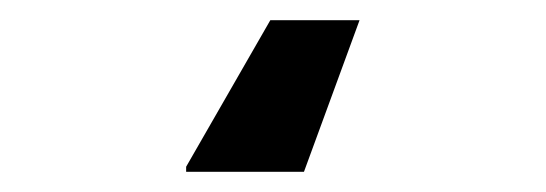

<svg xmlns="http://www.w3.org/2000/svg" viewBox="-20 -20 540 190"><path d="M280.8 150 335.8 0H247.5L164.2 145V150Z"/></svg>

Font: Familjen Grotesk SemiBold
Style: Regular
Weight: 600
Designer: Anders Wikstroem, Jonas Baeckman, Matilda Gysing, Kristian Moeller
Foundry: Familjen STHLM AB
Version: Version 2.000